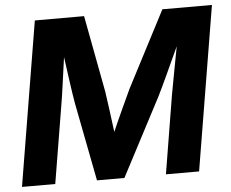

<svg xmlns="http://www.w3.org/2000/svg" viewBox="-52 -788 1020 848"><g transform="rotate(-5 458.5 -364.0)"><path d="M11.7 0 132.3 -727.5H350.6L414.6 -387.7Q419.4 -355.5 426.3 -304.4Q433.1 -253.4 439 -206.5Q459.5 -253.9 483.4 -305.7Q507.3 -357.4 522.5 -390.1L697.8 -727.5H917.5L796.9 0H649.9L707 -347.2Q713.4 -384.3 724.6 -442.1Q735.8 -500 746.6 -559.1Q717.8 -496.1 690.7 -437.5Q663.6 -378.9 646.5 -344.7L465.8 0H344.2L276.9 -347.2Q271 -380.4 262.9 -437.3Q254.9 -494.1 246.6 -555.2Q238.3 -496.6 230.5 -439Q222.7 -381.3 216.3 -344.7L159.2 0Z"/></g></svg>

Font: Inter Display
Style: Bold Italic
Weight: 700
Italic angle: -9.39999°
Designer: Rasmus Andersson
Foundry: rsms
Version: Version 4.000;git-a52131595